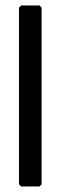

<svg xmlns="http://www.w3.org/2000/svg" viewBox="-20 -676 211 696"><path d="M56.6 -656.2H123L130.9 -648.4V-7.8L123 0H56.6L48.8 -7.8V-648.4Z"/></svg>

Font: LaylaThuluth
Style: Regular
Weight: 400
Version: Version 2.0